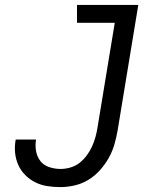

<svg xmlns="http://www.w3.org/2000/svg" viewBox="-20 -755 640 783"><path d="M226 8Q199 8 173 4Q147 0 124 -11.5Q101 -23 83 -41Q65 -59 54.5 -82.5Q44 -106 41.5 -132.5Q39 -159 44 -186H127Q123 -162 127 -139Q131 -116 144.5 -98.5Q158 -81 180.5 -73.5Q203 -66 227 -66Q247 -66 267.5 -72Q288 -78 304.5 -91Q321 -104 334 -121.5Q347 -139 355.5 -158Q364 -177 369.5 -197Q375 -217 378 -237L448 -662H294V-735H544L460 -225Q455 -196 447 -167.5Q439 -139 424 -112Q409 -85 388 -61.5Q367 -38 341 -22Q315 -6 285 1Q255 8 226 8Z"/></svg>

Font: Iosevka Plex Etoile
Style: Italic
Weight: 400
Italic angle: -9°
Designer: Belleve Invis
Foundry: Belleve Invis
Version: Version 25.1.1; ttfautohint (v1.8.4)